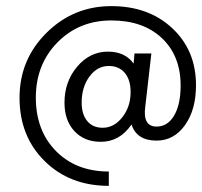

<svg xmlns="http://www.w3.org/2000/svg" viewBox="-20 -603 661 628"><path d="M335.9 4.9Q208 4.9 126 -76.2Q43.9 -157.2 43.9 -283.2Q43.9 -408.2 132.1 -495.6Q220.2 -583 344.2 -583Q466.3 -583 543.7 -510.5Q621.1 -438 621.1 -324.2Q621.1 -244.1 585 -193.6Q548.8 -143.1 492.2 -143.1Q427.2 -143.1 410.2 -195.8Q371.1 -138.7 309.1 -139.2Q255.9 -139.2 223.4 -174.1Q190.9 -209 190.9 -267.1Q190.9 -335.9 232.4 -385Q273.9 -434.1 333 -434.1Q389.2 -434.1 417 -395L419.9 -428.2H475.1L455.1 -253.9Q446.3 -189 492.2 -189Q528.3 -189 549.6 -225.1Q570.8 -261.2 570.8 -323.2Q570.8 -420.4 509.5 -478.3Q448.2 -536.1 344.2 -536.1Q238.3 -536.1 167.7 -464.1Q97.2 -392.1 97.2 -283.9Q97.2 -175.8 163.1 -108.9Q229 -42 335.9 -42ZM315.9 -185.1Q353 -185.1 380.1 -219.5Q407.2 -253.9 407.2 -301.8Q407.2 -341.8 388.2 -364.5Q369.1 -387.2 335.9 -387.2Q297.9 -387.2 272.5 -352.5Q247.1 -317.9 247.1 -267.1Q247.1 -229 265.4 -207Q283.7 -185.1 315.9 -185.1Z"/></svg>

Font: Oakes Grotesk
Style: Light
Weight: 300
Designer: Samuel Oakes
Foundry: Samuel Oakes
Version: Version 1.0 | wf-rip DC20170320